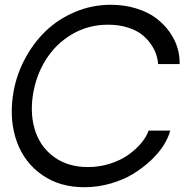

<svg xmlns="http://www.w3.org/2000/svg" viewBox="-20 -780 815 810"><path d="M338.9 9.8Q233.9 10.7 158.7 -41.3Q83.5 -93.3 51.5 -180.9Q19.5 -268.6 34.2 -375Q45.4 -454.1 81.5 -524.7Q117.7 -595.2 171.1 -647.2Q224.6 -699.2 296.4 -729.5Q368.2 -759.8 446.8 -759.8Q505.9 -759.8 555.7 -744.1Q605.5 -728.5 638.9 -703.1Q672.4 -677.7 695.6 -644.8Q718.8 -611.8 728.8 -577.6Q738.8 -543.5 737.8 -509.8H647Q645.5 -531.2 638.2 -552.5Q630.9 -573.7 614.7 -596.4Q598.6 -619.1 575.4 -636.5Q552.2 -653.8 515.9 -664.8Q479.5 -675.8 435.1 -675.8Q352.5 -675.8 283.9 -635.5Q215.3 -595.2 172.9 -527.3Q130.4 -459.5 118.2 -375Q106.4 -291 130.1 -223.4Q153.8 -155.8 211.2 -115.5Q268.6 -75.2 351.1 -75.2Q400.4 -75.2 446 -90.1Q491.7 -105 523.4 -128.2Q555.2 -151.4 576.9 -177.7Q598.6 -204.1 606.9 -229H698.2Q690.4 -199.2 670.2 -167Q649.9 -134.8 616.7 -103.5Q583.5 -72.3 542.7 -47.1Q502 -22 448.5 -6.3Q395 9.3 338.9 9.8Z"/></svg>

Font: Oakes Grotesk
Style: Italic
Weight: 400
Italic angle: -8°
Designer: Samuel Oakes
Foundry: Samuel Oakes
Version: Version 1.000;PS 001.000;hotconv 1.0.88;makeotf.lib2.5.64775